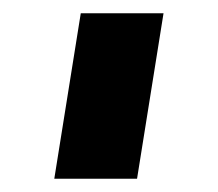

<svg xmlns="http://www.w3.org/2000/svg" viewBox="-20 -770 329 290"><path d="M62 -500 102 -750H227L187 -500Z"/></svg>

Font: Mohave Light
Style: Regular
Weight: 300
Designer: Gumpita Rahayu
Foundry: Tokotype
Version: Version 2.003